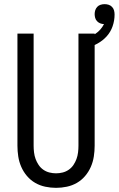

<svg xmlns="http://www.w3.org/2000/svg" viewBox="-20 -897 572 925"><path d="M250 8Q224 8 198 2.5Q172 -3 149.5 -16Q127 -29 110 -49Q93 -69 82.5 -93Q72 -117 68 -143Q64 -169 64 -195V-735H142V-195Q142 -179 144 -162.5Q146 -146 151.5 -131Q157 -116 166 -102.5Q175 -89 188.5 -79.5Q202 -70 218 -66Q234 -62 250 -62Q266 -62 282 -66Q298 -70 311.5 -79.5Q325 -89 334 -102.5Q343 -116 348.5 -131Q354 -146 356 -162.5Q358 -179 358 -195V-735H436V-195Q436 -169 432 -143Q428 -117 417.5 -93Q407 -69 390 -49Q373 -29 350.5 -16Q328 -3 302 2.5Q276 8 250 8ZM397 -665 383 -711Q398 -715 412.5 -720.5Q427 -726 440 -734.5Q453 -743 463.5 -755Q474 -767 481 -781Q472 -781 463 -784.5Q454 -788 447.5 -795Q441 -802 438.5 -811Q436 -820 436 -829Q436 -839 439 -848Q442 -857 448.5 -864Q455 -871 464.5 -874Q474 -877 484 -877Q494 -877 503.5 -874Q513 -871 520 -863.5Q527 -856 529.5 -846.5Q532 -837 532 -827Q532 -798 522.5 -770.5Q513 -743 494 -722Q475 -701 449.5 -687Q424 -673 397 -665Z"/></svg>

Font: Huly
Style: Regular
Weight: 400
Designer: Belleve Invis
Foundry: Belleve Invis
Version: Version 33.2.5; ttfautohint (v1.8.4)